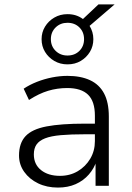

<svg xmlns="http://www.w3.org/2000/svg" viewBox="-20 -840 597 868"><path d="M242 8Q192 8 152.5 -11Q113 -30 89.5 -63Q66 -96 66 -137Q66 -193 95.5 -224.5Q125 -256 190.5 -268.5Q256 -281 363 -281H421V-233H366Q300 -233 255 -229Q210 -225 183.5 -214.5Q157 -204 145 -186.5Q133 -169 133 -142Q133 -97 165.5 -71Q198 -45 251 -45Q296 -45 331.5 -66Q367 -87 388 -122.5Q409 -158 409 -202V-317Q409 -382 378 -412Q347 -442 284 -442Q239 -442 197.5 -429.5Q156 -417 111 -388L87 -439Q114 -457 147 -470Q180 -483 215.5 -490Q251 -497 285 -497Q345 -497 387 -477.5Q429 -458 450.5 -417.5Q472 -377 472 -313V0H412V-114H417Q406 -79 381.5 -51Q357 -23 322 -7.5Q287 8 242 8ZM285 -549Q252 -549 225.5 -564.5Q199 -580 183.5 -605.5Q168 -631 168 -663Q168 -694 183.5 -719.5Q199 -745 225.5 -760.5Q252 -776 285 -776Q306 -776 323 -770.5Q340 -765 355 -754L425 -820H498L385 -723Q393 -710 397.5 -695Q402 -680 402 -663Q402 -631 386.5 -605.5Q371 -580 345 -564.5Q319 -549 285 -549ZM285 -589Q318 -589 339 -610Q360 -631 360 -663Q360 -695 339 -716Q318 -737 285 -737Q253 -737 231.5 -716Q210 -695 210 -663Q210 -631 231.5 -610Q253 -589 285 -589Z"/></svg>

Font: Nunito Sans 10pt Light
Style: Regular
Weight: 300
Designer: Vernon Adams
Foundry: Vernon Adams
Version: Version 3.101;gftools[0.9.27]